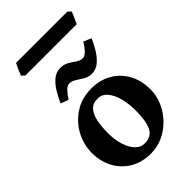

<svg xmlns="http://www.w3.org/2000/svg" viewBox="-259 -947 1051 1051"><g transform="rotate(-45 266.0 -422.0)"><path d="M502.9 -236.8Q502.9 -188 483.4 -143.1Q463.9 -98.1 429.7 -62.5Q395.5 -26.9 351.1 -6.1Q306.6 14.6 256.8 14.6Q188 14.6 137 -15.6Q85.9 -45.9 57.6 -98.1Q29.3 -150.4 29.3 -216.8Q29.3 -281.7 60.3 -339.1Q91.3 -396.5 147 -432.6Q202.6 -468.8 275.9 -468.8Q344.7 -468.8 395.8 -438.5Q446.8 -408.2 474.9 -356Q502.9 -303.7 502.9 -236.8ZM363.8 -212.4Q363.8 -264.2 352.3 -307.9Q340.8 -351.6 318.1 -378.4Q295.4 -405.3 261.7 -405.3Q224.6 -405.3 204.3 -382.3Q184.1 -359.4 176.3 -320.1Q168.5 -280.8 168.5 -231Q168.5 -179.7 181.4 -138.4Q194.3 -97.2 217.5 -73Q240.7 -48.8 270.5 -48.8Q325.2 -48.8 344.5 -90.8Q363.8 -132.8 363.8 -212.4ZM472.7 -662.1Q461.4 -635.7 442.6 -603.3Q423.8 -570.8 397.5 -546.9Q371.1 -522.9 335.9 -522.9Q311 -522.9 289.8 -535.6Q268.6 -548.3 249.3 -560.8Q230 -573.2 210.9 -573.2Q195.3 -573.2 179 -556.6Q162.6 -540 145.5 -512.7L100.1 -529.3Q111.8 -556.2 130.4 -588.6Q148.9 -621.1 175.3 -644.8Q201.7 -668.5 236.8 -668.5Q264.2 -668.5 285.2 -656Q306.2 -643.6 324.5 -630.9Q342.8 -618.2 360.8 -618.2Q376 -618.2 393.3 -635.5Q410.6 -652.8 427.2 -681.2ZM499 -842.3Q497.1 -835.4 490.7 -821Q484.4 -806.6 478 -793Q471.7 -779.3 469.2 -773.9H71.8L54.7 -790.5Q56.6 -797.9 62.5 -811.5Q68.4 -825.2 75 -838.9Q81.5 -852.5 84.5 -858.9H481.9Z"/></g></svg>

Font: Gentium Book Plus
Style: Bold
Weight: 700
Designer: Victor Gaultney, Annie Olsen, Iska Routamaa, Becca Hirsbrunner
Foundry: SIL International
Version: Version 6.101